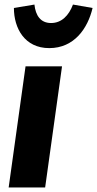

<svg xmlns="http://www.w3.org/2000/svg" viewBox="-20 -822 426 842"><path d="M196 -611C306 -611 365 -698 386 -787L300 -802C282 -754 250 -721 204 -721C158 -721 136 -754 131 -802L41 -787C41 -698 88 -611 196 -611ZM178 0 252 -531H92L18 0Z"/></svg>

Font: Fira Sans OT
Style: Bold Italic
Weight: 700
Italic angle: -8°
Designer: Carrois Corporate & Edenspiekermann
Foundry: Carrois Corporate GbR & Edenspiekermann AG
Version: Version 2.001